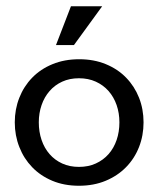

<svg xmlns="http://www.w3.org/2000/svg" viewBox="-20 -592 512 621"><path d="M235.4 -52.2Q265.6 -52.2 289.8 -63.2Q314 -74.2 331.1 -93.5Q348.1 -112.8 357.2 -139.2Q366.2 -165.5 366.2 -196.3Q366.2 -226.1 357.2 -252.2Q348.1 -278.3 331.1 -297.6Q314 -316.9 289.8 -327.9Q265.6 -338.9 235.4 -338.9Q205.1 -338.9 181.2 -327.9Q157.2 -316.9 140.4 -297.6Q123.5 -278.3 114.5 -252.2Q105.5 -226.1 105.5 -196.3Q105.5 -165.5 114.5 -139.2Q123.5 -112.8 140.4 -93.5Q157.2 -74.2 181.2 -63.2Q205.1 -52.2 235.4 -52.2ZM235.4 8.8Q187.5 8.8 149.2 -7.3Q110.8 -23.4 84 -51.3Q57.1 -79.1 42.5 -116.5Q27.8 -153.8 27.8 -196.3Q27.8 -238.8 42.5 -275.9Q57.1 -313 84.2 -340.8Q111.3 -368.7 149.9 -384.5Q188.5 -400.4 236.3 -400.4Q283.7 -400.4 322.3 -384.5Q360.8 -368.7 387.9 -340.8Q415 -313 429.7 -275.9Q444.3 -238.8 444.3 -196.3Q444.3 -153.8 429.7 -116.5Q415 -79.1 387.7 -51.3Q360.4 -23.4 321.8 -7.3Q283.2 8.8 235.4 8.8ZM161.1 -446.3 209.5 -571.8H310.5L219.2 -446.3Z"/></svg>

Font: Rokkitt
Style: Regular
Weight: 400
Version: Version 1.2; ttfautohint (v1.5) -l 7 -r 28 -G 50 -x 13 -D la